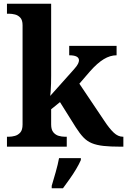

<svg xmlns="http://www.w3.org/2000/svg" viewBox="-20 -780 677 1021"><path d="M17 0V-53H29Q43 -53 59.5 -57.5Q76 -62 88 -75.5Q100 -89 100 -118V-646Q100 -673 88 -686Q76 -699 59.5 -703Q43 -707 29 -707H17V-760H252V-377Q252 -359 251.5 -336Q251 -313 249.5 -294Q248 -275 247 -270L373 -411Q390 -430 395 -441Q400 -452 400 -459Q400 -486 348 -486V-536H600V-486Q566 -486 532 -465.5Q498 -445 459 -401L402 -335L535 -137Q562 -96 585 -74.5Q608 -53 633 -53H636V0H622Q567 0 530.5 -4Q494 -8 468.5 -18.5Q443 -29 423.5 -49.5Q404 -70 383 -103L299 -237L252 -199V-118Q252 -90 264 -76Q276 -62 292.5 -57.5Q309 -53 323 -53H335V0ZM255 208Q264 178 276 136Q288 94 294 61H410V71Q401 92 385 119Q369 146 350 172.5Q331 199 315 221H255Z"/></svg>

Font: Noto Serif Myanmar
Style: Bold
Weight: 700
Designer: Ben Mitchell and the Monotype Design Team
Foundry: Monotype Imaging Inc.
Version: Version 2.106; ttfautohint (v1.8.4.7-5d5b)